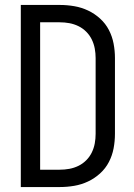

<svg xmlns="http://www.w3.org/2000/svg" viewBox="-20 -755 540 775"><path d="M64 0V-735H222Q251 -735 280 -730Q309 -725 335.5 -712.5Q362 -700 384 -680Q406 -660 419.5 -634Q433 -608 438.5 -579Q444 -550 444 -521V-215Q444 -185 438.5 -156Q433 -127 419.5 -101Q406 -75 384 -55Q362 -35 335.5 -22.5Q309 -10 280 -5Q251 0 221 0ZM142 -70H221Q241 -70 260 -73.5Q279 -77 296.5 -85.5Q314 -94 328 -108Q342 -122 350.5 -139.5Q359 -157 362.5 -176Q366 -195 366 -215V-521Q366 -540 362.5 -559Q359 -578 350.5 -595.5Q342 -613 328 -627Q314 -641 296.5 -649.5Q279 -658 260 -661.5Q241 -665 221 -665H142Z"/></svg>

Font: Iosevka www.saffi
Style: Regular
Weight: 400
Monospace: yes
Designer: Belleve Invis
Foundry: Belleve Invis
Version: Version 22.0.2; ttfautohint (v1.8.3)